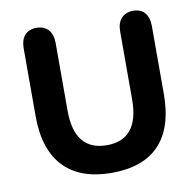

<svg xmlns="http://www.w3.org/2000/svg" viewBox="-78 -758 865 847"><g transform="rotate(-10 355.0 -334.0)"><path d="M356 10C544 10 642 -92 642 -293V-599C642 -647 618 -678 572 -678C526 -678 500 -647 500 -599V-293C500 -173 451 -114 356 -114C261 -114 211 -173 211 -293V-599C211 -647 185 -678 139 -678C92 -678 68 -647 68 -599V-293C68 -92 172 10 356 10Z"/></g></svg>

Font: SN Pro
Style: Bold
Weight: 700
Designer: Tobias Whetton
Foundry: Supernotes
Version: Version 1.003;Glyphs 3.3 (3324)